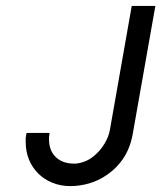

<svg xmlns="http://www.w3.org/2000/svg" viewBox="-20 -620 546 650"><path d="M430 -170Q422 -122 399.5 -87Q377 -52 342 -28Q315 -9 283 0.5Q251 10 218 10Q185 10 157 -1.5Q129 -13 109 -33Q89 -53 78 -80Q67 -107 67 -139Q67 -144 67 -149.5Q67 -155 68 -160Q69 -165 70 -170H148Q147 -167 147 -163Q146 -160 146 -156Q146 -152 146 -148Q146 -110 169 -88Q192 -66 232 -66Q246 -66 264.5 -72.5Q283 -79 298 -92Q319 -109 333.5 -133Q348 -157 352 -180L426 -600H506L430 -170Z"/></svg>

Font: Gauge
Style: Oblique
Weight: 400
Italic angle: -80°
Designer: Daniel Pimley
Foundry: Daniel Pimley
Version: Version 2.0